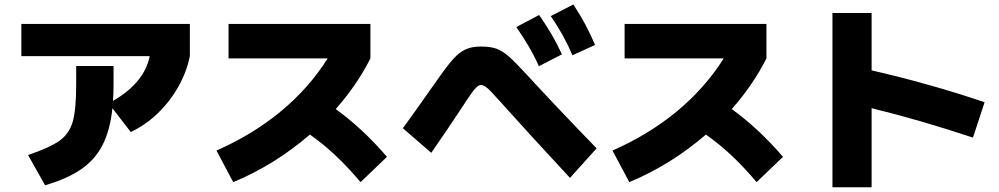

<svg xmlns="http://www.w3.org/2000/svg" viewBox="-20 -791 4361 838"><path d="M312.5 -423.8V-502.9H475.6V-423.8Q475.6 -379.4 473.1 -350.6Q541 -389.6 581.5 -439Q622.1 -488.3 633.3 -545.9H73.2V-686.5H808.6V-545.9Q794.9 -477.1 758.3 -412.4Q721.7 -347.7 668 -296.1Q614.3 -244.6 550.8 -214.8L470.7 -318.4Q460.4 -222.2 427.7 -158.2Q395 -94.2 334.5 -52.5Q273.9 -10.7 176.8 17.6L102.5 -114.3Q198.7 -147 241 -177.7Q283.2 -208.5 297.9 -261.5Q312.5 -314.5 312.5 -423.8Z M1410.2 -536.1H977.5V-686.5H1596.7V-536.1Q1539.1 -421.4 1445.3 -314.9Q1563 -230 1668.9 -106.4L1553.7 3.9Q1498.5 -61.5 1445.1 -111.8Q1391.6 -162.1 1332.5 -203.6Q1257.3 -138.7 1172.6 -85.9Q1087.9 -33.2 998 3.9L924.8 -133.8Q1084 -204.1 1206.3 -305.4Q1328.6 -406.7 1410.2 -536.1Z M2233.4 -672.9 2333 -725.6Q2364.7 -680.2 2388.4 -639.4Q2412.1 -598.6 2432.6 -553.7L2332 -502Q2312 -546.9 2288.1 -587.9Q2264.2 -628.9 2233.4 -672.9ZM2383.8 -720.7 2482.4 -771.5Q2512.2 -726.1 2534.9 -683.8Q2557.6 -641.6 2577.1 -594.7L2478.5 -549.8Q2459 -595.7 2436 -637Q2413.1 -678.2 2383.8 -720.7ZM2171.9 -337.9Q2141.1 -372.6 2125.2 -389.2Q2109.4 -405.8 2098.9 -412.8Q2088.4 -419.9 2079.1 -419.9Q2070.8 -419.9 2061.8 -412.1Q2052.7 -404.3 2038.8 -385.3Q2024.9 -366.2 1999 -326.2Q1938.5 -233.9 1862.3 -124L1738.3 -231.4Q1782.2 -291 1865.2 -409.2L1888.7 -442.4Q1931.2 -503.9 1958.3 -533.7Q1985.4 -563.5 2012.7 -575.7Q2040 -587.9 2079.1 -587.9Q2119.6 -587.9 2145.5 -578.9Q2171.4 -569.8 2200 -545.2Q2228.5 -520.5 2280.3 -463.9Q2405.8 -327.1 2584 -143.6L2467.8 -14.6Q2293.5 -202.1 2171.9 -337.9Z M3138.7 -536.1H2706.1V-686.5H3325.2V-536.1Q3267.6 -421.4 3173.8 -314.9Q3291.5 -230 3397.5 -106.4L3282.2 3.9Q3227.1 -61.5 3173.6 -111.8Q3120.1 -162.1 3061 -203.6Q2985.8 -138.7 2901.1 -85.9Q2816.4 -33.2 2726.6 3.9L2653.3 -133.8Q2812.5 -204.1 2934.8 -305.4Q3057.1 -406.7 3138.7 -536.1Z M3784.2 -318.8V26.4H3613.3V-734.4H3784.2V-483.9Q3906.2 -456.1 4033.9 -420.2Q4161.6 -384.3 4277.3 -344.7L4226.6 -190.4Q3994.1 -267.6 3784.2 -318.8Z"/></svg>

Font: Pretendard GOV Black
Style: Regular
Weight: 900
Designer: Base glyphs from Inter by Rasmus Andersson; Hangeul glyphs from Noto Sans CJK(Source Han Sans) by Jang Soo-young and Kan
Foundry: Kil Hyung-jin
Version: Version 1.309